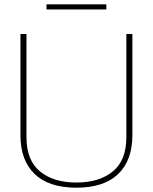

<svg xmlns="http://www.w3.org/2000/svg" viewBox="-20 -857 710 892"><path d="M196 -837H474V-813H196ZM103 -219V-699H75V-229Q75 -112 141 -48.5Q207 15 335 15Q463 15 529 -48.5Q595 -112 595 -229V-699H567V-219Q567 -112 504 -60.5Q441 -9 335 -9Q229 -9 166 -60.5Q103 -112 103 -219Z"/></svg>

Font: Prompt Thin
Style: Regular
Weight: 100
Designer: Katatrad Team
Foundry: CadsonDemak
Version: Version 1.030